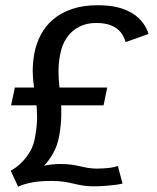

<svg xmlns="http://www.w3.org/2000/svg" viewBox="-20 -702 600 734"><path d="M49.4 11.8 21 -49.2Q26.7 -52.3 39.6 -61.1Q52.5 -70 67.8 -86.1Q83.1 -102.2 96.3 -125.3Q109.5 -148.5 114.4 -179.8Q122.1 -222.5 121.8 -255.6Q121.5 -288.7 117.7 -316.7Q113.8 -344.8 109.7 -371.6Q105.5 -398.5 105.1 -428.4Q104.7 -458.3 110.8 -495.3Q117.9 -534.3 135.5 -568.1Q153 -602 182.7 -627.5Q212.4 -653 255.1 -667.5Q297.7 -682 354 -682Q402.5 -682 436.7 -672.2Q470.9 -662.4 493.5 -646.2Q516.1 -630 529.1 -610.7Q542.2 -591.5 547.9 -572.2L460.2 -541Q454.9 -561.1 442 -577.8Q429.2 -594.5 406.1 -604.3Q383 -614.2 346.9 -614.2Q310.9 -614.2 282.1 -599.4Q253.4 -584.7 234.7 -557.1Q216 -529.5 209.4 -490.6Q203.4 -457.6 203.6 -429.1Q203.8 -400.6 206.8 -373.7Q209.9 -346.9 212.5 -318.3Q215.1 -289.7 214.2 -256.8Q213.4 -223.9 206.4 -183Q199.8 -145.6 183.2 -116.2Q166.6 -86.9 148 -68.2Q160 -71.4 177.6 -73.2Q195.3 -75 211.4 -75Q234.8 -75 252.7 -72.6Q270.5 -70.1 285.6 -66.5Q300.7 -62.8 315.6 -60.3Q330.6 -57.9 348.4 -57.4Q378.6 -57.6 398.9 -60.3Q419.3 -63 430.6 -67.4L448.3 -0.3Q441.8 1.8 425.1 4.2Q408.4 6.5 384.9 8.4Q361.4 10.2 334.7 10.4Q311.6 9.9 294.4 6.9Q277.2 4 260.6 -0.1Q244.1 -4.1 224.5 -7.2Q204.9 -10.3 176.8 -10.3Q126.4 -10.3 93.9 -2.8Q61.4 4.7 49.4 11.8ZM22.4 -299.3 36.8 -367.3H389.9L375.9 -299.3Z"/></svg>

Font: Anybody Thin
Style: Italic
Weight: 100
Italic angle: -10°
Designer: Tyler Finck
Foundry: Etcetera Type Company
Version: Version 1.114;gftools[0.9.25]